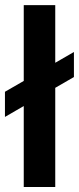

<svg xmlns="http://www.w3.org/2000/svg" viewBox="-32 -748 316 768"><path d="M189 -727.5V0H63V-727.5ZM-12.2 -280.3V-380.9L263.7 -540V-439.9Z"/></svg>

Font: Inter 20pt SemiBold
Style: Regular
Weight: 600
Version: Version 4.001;git-66647c0bb